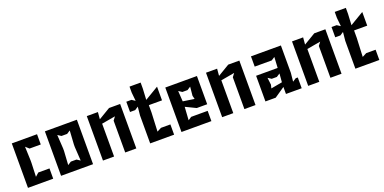

<svg xmlns="http://www.w3.org/2000/svg" viewBox="-13 -1387 4220 2110"><g transform="rotate(-20 2097.5 -332.0)"><path d="M58 0H353V-120H222L182 -84L188 -245V-275L182 -436L222 -400H353V-520H58Z M445 0H819V-520H445ZM559 -84 569 -245V-275L559 -436L599 -410H665L705 -436L695 -275V-245L705 -84L665 -110H599Z M935 0H1065V-384L1225 -412L1195 -372V0H1325V-520H1195L1058 -438L1065 -520H935Z M1617 -314V-400H1771V-560L1610 -464L1617 -594V-664H1487V-594L1497 -494L1457 -520H1397V-400H1457L1497 -426L1487 -326V0H1767V-120H1657L1607 -94Z M1853 0H2203V-120H2010L1971 -94L1981 -248L2101 -190H2223V-520H1853ZM1973 -436 2013 -410H2073L2113 -436L2103 -332L2113 -292L1981 -312Z M2329 0H2459V-384L2619 -412L2589 -372V0H2719V-520H2589L2452 -438L2459 -520H2329Z M2835 0H2955L3075 -82V0H3259V-126H3235L3195 -100L3205 -200V-520H2855V-400H3054L3094 -426L3087 -300H2835ZM2945 -112 2955 -152 2945 -236 2985 -210H3045L3085 -236L3077 -136Z M3335 0H3465V-384L3625 -412L3595 -372V0H3725V-520H3595L3458 -438L3465 -520H3335Z M4017 -314V-400H4171V-560L4010 -464L4017 -594V-664H3887V-594L3897 -494L3857 -520H3797V-400H3857L3897 -426L3887 -326V0H4167V-120H4057L4007 -94Z"/></g></svg>

Font: Pescante Normal
Style: Regular
Weight: 400
Designer: Ariel Martín Pérez
Foundry: Tunera Type Foundry
Version: Version 1.000;FEAKit 1.0